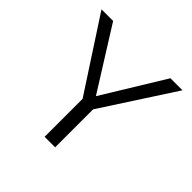

<svg xmlns="http://www.w3.org/2000/svg" viewBox="-168 -813 969 969"><g transform="rotate(45 316.0 -329.0)"><path d="M354 -271V0H279V-271L27 -658H110L317 -328L519 -658H605Z"/></g></svg>

Font: Ysabeau
Style: Regular
Weight: 400
Designer: Christian Thalmann (Catharsis Fonts)
Version: Version 0.003